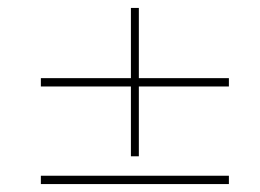

<svg xmlns="http://www.w3.org/2000/svg" viewBox="-20 -494 655 484"><path d="M83 -276V-297H310V-474H330V-297H557V-276H330V-100H310V-276ZM557 -51V-30H83V-51Z"/></svg>

Font: Elsie Black
Style: Regular
Weight: 900
Designer: Alejandro Inler
Foundry: Alejandro Inler
Version: 1.002